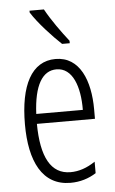

<svg xmlns="http://www.w3.org/2000/svg" viewBox="-55 -803 508 850"><g transform="rotate(-5 199.5 -377.5)"><path d="M173 -765H109V-757C138 -710 201 -642 240 -606H274V-617C241 -659 201 -714 173 -765ZM205 -542C98 -542 45 -438 45 -265C45 -102 98 10 224 10C267 10 305 -2 338 -23V-74C301 -49 265 -37 228 -37C141 -37 99 -115 98 -263H356V-305C356 -432 313 -542 205 -542ZM205 -496C277 -496 307 -410 306 -307H99C105 -435 143 -496 205 -496Z"/></g></svg>

Font: Noto Sans Gurmukhi UI ExtraCondensed Light
Style: Regular
Weight: 300
Width: 2
Designer: Jelle Bosma - Monotype Design Team
Foundry: Monotype Imaging Inc.
Version: Version 2.004